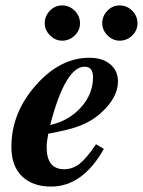

<svg xmlns="http://www.w3.org/2000/svg" viewBox="-20 -675 527 708"><path d="M487 -589Q487 -563 467.5 -544Q448 -525 421 -525Q396 -525 376.5 -544.5Q357 -564 357 -589Q357 -616 376 -635.5Q395 -655 421 -655Q448 -655 467.5 -635.5Q487 -616 487 -589ZM275 -589Q275 -563 255.5 -544Q236 -525 209 -525Q184 -525 164.5 -544.5Q145 -564 145 -589Q145 -616 164 -635.5Q183 -655 209 -655Q236 -655 255.5 -635.5Q275 -616 275 -589ZM334 -143 363 -126Q285 13 168 13Q101 13 61.5 -24.5Q22 -62 22 -134Q22 -258 111.5 -360Q201 -462 310 -462Q358 -462 386.5 -438Q415 -414 415 -375Q415 -312 346 -253Q314 -226 272.5 -210.5Q231 -195 158 -182Q152 -152 152 -133Q152 -51 216 -51Q248 -51 273.5 -71Q299 -91 334 -143ZM323 -390Q323 -429 292 -429Q221 -429 165 -214Q233 -229 278 -278.5Q323 -328 323 -390Z"/></svg>

Font: STIX
Style: Bold Italic
Weight: 700
Italic angle: -16.33°
Designer: MicroPress Inc., with final additions and corrections provided by Coen Hoffman, Elsevier (retired)
Version: Version 1.1.1